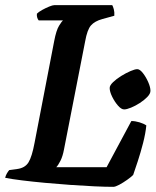

<svg xmlns="http://www.w3.org/2000/svg" viewBox="-33 -724 603 744"><path d="M406 0Q376 0 332.5 -2Q289 -4 239.5 -7.5Q190 -11 141.5 -15.5Q93 -20 52.5 -25Q12 -30 -13 -35Q-11 -44 -6 -52.5Q-1 -61 3 -65L33 -69Q64 -73 77.5 -95Q91 -117 101 -171L177 -565Q185 -607 196 -624.5Q207 -642 211 -645H117Q114 -648 111.5 -655Q109 -662 110 -671Q117 -678 130.5 -685.5Q144 -693 157.5 -698.5Q171 -704 177 -704H402Q405 -699 408 -688Q411 -677 410 -663L363 -650Q334 -642 319.5 -625.5Q305 -609 297 -564L215 -145Q210 -118 201 -100.5Q192 -83 185 -76H380L476 -255Q491 -255 507.5 -250Q524 -245 534 -238Q531 -207 521.5 -170Q512 -133 501 -99.5Q490 -66 483 -46Q475 -38 459.5 -27Q444 -16 429 -8Q414 0 406 0ZM448 -300Q437 -300 424 -315Q411 -330 401.5 -349.5Q392 -369 392 -383Q392 -393 405 -405.5Q418 -418 436.5 -429.5Q455 -441 472.5 -448.5Q490 -456 499 -456Q509 -456 521 -440.5Q533 -425 541.5 -405.5Q550 -386 550 -372Q550 -361 538 -348.5Q526 -336 509 -325Q492 -314 475 -307Q458 -300 448 -300Z"/></svg>

Font: Texturina 72pt 72pt Regular
Style: Bold Italic
Weight: 700
Italic angle: -11°
Designer: Guillermo Torres Carreño
Foundry: Omnibus-Type
Version: Version 1.002; ttfautohint (v1.8.3)